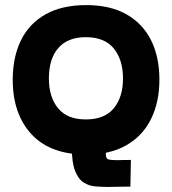

<svg xmlns="http://www.w3.org/2000/svg" viewBox="-20 -593 676 754"><path d="M319 14Q178 14 104 -65.5Q30 -145 30 -280Q30 -368 62 -434Q94 -500 158.5 -536.5Q223 -573 319 -573Q413 -573 477 -536.5Q541 -500 573.5 -434.5Q606 -369 606 -280Q606 -193 573.5 -126.5Q541 -60 477 -23Q413 14 319 14ZM400 141Q378 141 354 139Q330 137 309 124Q288 111 275 78.5Q262 46 262 -14V-69H395V-25Q395 5 396 18Q397 31 407 33.5Q417 36 444 36Q440 36 457.5 35.5Q475 35 494 35L492 140Q489 140 473.5 140Q458 140 440 140.5Q422 141 409.5 141Q397 141 400 141ZM317 -124Q391 -124 427 -168Q463 -212 463 -285Q463 -358 427 -402.5Q391 -447 317 -447Q246 -447 209 -404.5Q172 -362 172 -285Q172 -212 208 -168Q244 -124 317 -124Z"/></svg>

Font: Darker Grotesque Black
Style: Regular
Weight: 900
Designer: Gabriel Lam
Foundry: TypeRant
Version: Version 1.000;gftools[0.9.28]